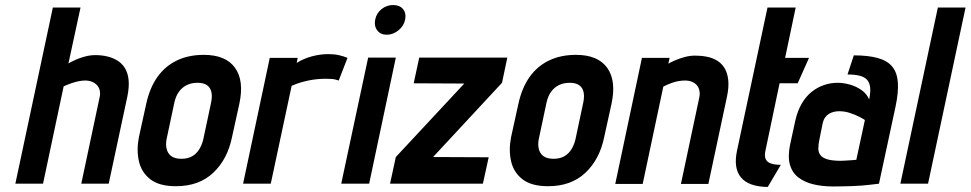

<svg xmlns="http://www.w3.org/2000/svg" viewBox="-20 -730 3857 763"><path d="M252 -478 300 -700H190L41 0H151L233 -387Q251 -395 266 -400Q281 -405 294 -407.5Q307 -410 318 -410Q334 -410 346 -405Q358 -400 366 -391Q374 -382 376.5 -370Q379 -358 376 -344L303 0H412L486 -346Q494 -385 491 -413Q488 -441 476 -460Q464 -479 445.5 -490Q427 -501 405 -506Q383 -511 359 -511Q339 -511 318 -505.5Q297 -500 279.5 -492Q262 -484 252 -478Z M902 -185 931 -317Q951 -409 914 -460.5Q877 -512 790 -512Q729 -512 682.5 -489.5Q636 -467 605.5 -424Q575 -381 561 -317L532 -185Q522 -134 532 -89.5Q542 -45 577.5 -17.5Q613 10 679 10Q771 10 827.5 -43.5Q884 -97 902 -185ZM819 -323 788 -177Q783 -155 772 -137Q761 -119 743.5 -109Q726 -99 701 -99Q674 -99 660 -110Q646 -121 642 -139Q638 -157 642 -177L673 -323Q679 -349 691.5 -366Q704 -383 722.5 -392Q741 -401 765 -401Q789 -401 802.5 -391.5Q816 -382 820 -364.5Q824 -347 819 -323Z M1326 -410 1361 -500Q1347 -506 1328 -510.5Q1309 -515 1285 -515Q1254 -515 1221 -506.5Q1188 -498 1159 -480L1163 -500H1052L946 0H1056L1139 -389Q1157 -397 1174 -402Q1191 -407 1208 -410.5Q1225 -414 1242 -415.5Q1259 -417 1275 -417Q1303 -417 1314.5 -413.5Q1326 -410 1326 -410Z M1336 0H1447L1553 -501H1443ZM1542 -710Q1517 -710 1496.5 -694Q1476 -678 1471 -652Q1466 -627 1479 -609.5Q1492 -592 1517 -592Q1542 -592 1563.5 -609.5Q1585 -627 1590 -652Q1595 -678 1581.5 -694Q1568 -710 1542 -710Z M1996 -501H1646L1624 -399L1825 -398L1553 -106L1530 0H1899L1922 -105L1701 -106L1975 -401Z M2381 -185 2410 -317Q2430 -409 2393 -460.5Q2356 -512 2269 -512Q2208 -512 2161.5 -489.5Q2115 -467 2084.5 -424Q2054 -381 2040 -317L2011 -185Q2001 -134 2011 -89.5Q2021 -45 2056.5 -17.5Q2092 10 2158 10Q2250 10 2306.5 -43.5Q2363 -97 2381 -185ZM2298 -323 2267 -177Q2262 -155 2251 -137Q2240 -119 2222.5 -109Q2205 -99 2180 -99Q2153 -99 2139 -110Q2125 -121 2121 -139Q2117 -157 2121 -177L2152 -323Q2158 -349 2170.5 -366Q2183 -383 2201.5 -392Q2220 -401 2244 -401Q2268 -401 2281.5 -391.5Q2295 -382 2299 -364.5Q2303 -347 2298 -323Z M2759 -343 2686 1H2795L2869 -346Q2877 -384 2874 -412Q2871 -440 2859.5 -459Q2848 -478 2830 -489Q2812 -500 2789.5 -504.5Q2767 -509 2743 -509Q2722 -509 2701.5 -503.5Q2681 -498 2663.5 -490.5Q2646 -483 2636 -477L2641 -500H2531L2425 1H2534L2616 -386Q2634 -395 2649.5 -400.5Q2665 -406 2678 -408Q2691 -410 2702 -410Q2718 -410 2730 -405Q2742 -400 2749.5 -391Q2757 -382 2759.5 -369.5Q2762 -357 2759 -343Z M3022 -132 3078 -399H3150L3195 -500H3100L3142 -700H3030L2909 -132Q2894 -62 2924.5 -25Q2955 12 3031 13L3083 -75Q3060 -75 3044.5 -80Q3029 -85 3023 -97.5Q3017 -110 3022 -132Z M3434 -335Q3424 -358 3403 -372.5Q3382 -387 3357 -394Q3332 -401 3308 -401Q3281 -401 3254.5 -392Q3228 -383 3205.5 -365Q3183 -347 3166.5 -319Q3150 -291 3141 -253L3120 -156Q3110 -108 3119 -76Q3128 -44 3152.5 -25Q3177 -6 3212.5 2.5Q3248 11 3290 11Q3310 11 3329.5 10.5Q3349 10 3367.5 9.5Q3386 9 3404 7.5Q3422 6 3439 4Q3456 2 3473 0L3539 -307Q3551 -364 3548 -403Q3545 -442 3525.5 -465.5Q3506 -489 3468 -499.5Q3430 -510 3373 -510L3348 -434Q3377 -434 3396.5 -429Q3416 -424 3426 -412.5Q3436 -401 3438 -382Q3440 -363 3434 -335ZM3417 -253 3383 -95Q3383 -95 3378.5 -94.5Q3374 -94 3366.5 -93.5Q3359 -93 3350.5 -92.5Q3342 -92 3334 -91.5Q3326 -91 3321 -91Q3287 -91 3267.5 -97Q3248 -103 3240 -114Q3232 -125 3232 -140Q3232 -155 3236 -174L3249 -239Q3252 -253 3258.5 -262.5Q3265 -272 3274 -277.5Q3283 -283 3293.5 -285.5Q3304 -288 3315 -288Q3338 -288 3359.5 -280.5Q3381 -273 3396.5 -265Q3412 -257 3417 -253Z M3558 0H3668L3817 -700H3707Z"/></svg>

Font: Advent Pro
Style: Bold Italic
Weight: 700
Italic angle: -12°
Designer: VivaRado, Andreas Kalpakidis
Foundry: VivaRado, Andreas Kalpakidis
Version: Version 3.000